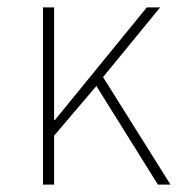

<svg xmlns="http://www.w3.org/2000/svg" viewBox="-20 -498 492 518"><path d="M96 0V-478H126V-174H128L376 -478H412L258 -290L440 0H406L240 -266L126 -132V0Z"/></svg>

Font: Source Sans 3
Style: Regular
Weight: 200
Designer: Paul D. Hunt
Foundry: Adobe
Version: Version 3.046;hotconv 1.0.118;makeotfexe 2.5.65603